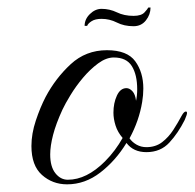

<svg xmlns="http://www.w3.org/2000/svg" viewBox="-20 -461 508 501"><path d="M155 20Q117 20 89.5 -4.5Q62 -29 62 -80Q62 -112 73.5 -146.5Q85 -181 99 -208Q125 -257 164.5 -293.5Q204 -330 259 -330Q312 -330 333 -301Q354 -272 354 -230Q354 -213 351 -195Q343 -146 318 -100Q325 -90 336.5 -83.5Q348 -77 362 -77Q386 -77 403 -90Q420 -103 432.5 -122.5Q445 -142 454 -159Q460 -170 465 -170Q468 -170 468 -166Q468 -162 462 -148Q445 -114 422 -89Q399 -64 362 -64Q328 -64 310 -88Q282 -42 242 -11Q202 20 155 20ZM157 8Q206 8 254 -40Q268 -54 279.5 -69.5Q291 -85 300 -101Q287 -116 281.5 -133.5Q276 -151 276 -167Q276 -192 285 -211.5Q294 -231 310 -231Q318 -231 325.5 -223Q333 -215 335 -198Q338 -212 338 -228Q338 -266 324 -288.5Q310 -311 277 -311Q257 -311 236 -295.5Q215 -280 196.5 -258Q178 -236 164 -213Q150 -190 143 -175Q126 -138 118.5 -109Q111 -80 111 -58Q111 -26 124.5 -9Q138 8 157 8ZM328.5 -392.6Q303.8 -392.6 285 -402.2Q266.1 -411.8 245.1 -411.8Q228.4 -411.8 219 -405.7Q209.5 -399.6 207.4 -393.5H200.8Q200.8 -410.9 214.6 -424.4Q228.4 -437.9 245.1 -437.9Q266.1 -437.9 285 -428.8Q303.8 -419.6 328.5 -419.6Q348.8 -419.6 357.2 -428.8Q365.5 -437.9 367 -441.4H372.8Q372.8 -423.1 360.8 -407.9Q348.8 -392.6 328.5 -392.6Z"/></svg>

Font: MonteCarlo
Style: Regular
Weight: 400
Designer: Robert E. Leuschke
Foundry: Robert E. Leuschke
Version: Version 1.010; ttfautohint (v1.8.3)